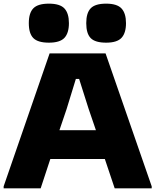

<svg xmlns="http://www.w3.org/2000/svg" viewBox="-23 -1033 852 1053"><path d="M-3 -11 249 -740H556L809 -11V0H606L552 -161H253L200 0H-3ZM503 -319 463 -436 411 -600H393L342 -434L303 -319ZM245 -799Q185 -799 160 -824Q135 -849 135 -906Q135 -962 160 -987.5Q185 -1013 245 -1013Q306 -1013 330.5 -986.5Q355 -960 355 -906Q355 -852 330.5 -825.5Q306 -799 245 -799ZM559 -799Q499 -799 474.5 -824Q450 -849 450 -906Q450 -962 474.5 -987.5Q499 -1013 559 -1013Q619 -1013 643.5 -986.5Q668 -960 668 -906Q668 -852 643.5 -825.5Q619 -799 559 -799Z"/></svg>

Font: Encode Sans Wide
Style: ExtraBold
Weight: 800
Designer: Pablo Impallari, Andres Torresi
Foundry: Pablo Impallari, Andres Torresi
Version: Version 1.000; ttfautohint (v1.00) -l 8 -r 50 -G 200 -x 14 -